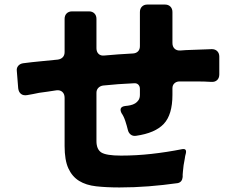

<svg xmlns="http://www.w3.org/2000/svg" viewBox="-20 -804 1040 844"><path d="M505 20Q448 20 403 15Q358 10 327.5 -9Q297 -28 280.5 -64Q264 -100 264 -162V-374Q264 -391 254 -400Q244 -409 228 -407Q208 -404 188.5 -401Q169 -398 152 -396Q138 -393 125 -390.5Q112 -388 100 -386Q83 -383 72.5 -391Q62 -399 60 -416L54 -491Q52 -505 60 -514.5Q68 -524 82 -526Q120 -531 158 -534.5Q196 -538 234 -542Q248 -544 256 -552.5Q264 -561 264 -575V-721Q264 -736 273 -745Q282 -754 297 -754H371Q386 -754 395 -745Q404 -736 404 -721V-592Q404 -576 413.5 -567Q423 -558 439 -560L500 -565L565 -569Q579 -570 587 -578.5Q595 -587 595 -601V-751Q595 -766 604 -775Q613 -784 628 -784H705Q720 -784 729 -775Q738 -766 738 -751V-615Q738 -599 747.5 -590Q757 -581 773 -582Q796 -584 816.5 -584.5Q837 -585 857 -586Q872 -587 885.5 -587Q899 -587 911 -588Q926 -588 935 -579Q944 -570 944 -555V-477Q944 -461 934.5 -452Q925 -443 909 -444Q879 -446 844 -446Q809 -446 767 -446Q754 -445 746 -437Q738 -429 738 -416V-387Q738 -300 700 -259.5Q662 -219 578 -207Q564 -205 554.5 -212.5Q545 -220 542 -233Q538 -250 531 -271.5Q524 -293 514 -307Q501 -334 530 -338Q542 -339 553.5 -341.5Q565 -344 574 -349.5Q583 -355 589 -364Q595 -373 595 -387V-413Q595 -425 588 -432Q581 -439 569 -438Q564 -438 560.5 -437.5Q557 -437 552 -437L517 -435Q513 -435 509 -434.5Q505 -434 500 -434Q483 -432 466.5 -431Q450 -430 433 -428Q420 -426 412 -417.5Q404 -409 404 -396V-184Q404 -148 425 -134Q447 -120 512 -120Q579 -120 646 -127.5Q713 -135 779 -148Q802 -153 797 -130Q795 -124 794 -118Q793 -112 792 -105Q789 -91 787 -77Q785 -63 784 -49Q783 -42 783 -36.5Q783 -31 783 -26Q782 -15 776.5 -8Q771 -1 761 1Q697 10 633.5 15Q570 20 505 20Z"/></svg>

Font: Higure Gothic Black
Style: Regular
Weight: 900
Designer: Yoshimichi Ohira
Foundry: Positype
Version: Version 1.000